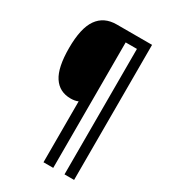

<svg xmlns="http://www.w3.org/2000/svg" viewBox="-213 -863 965 1092"><g transform="rotate(30 269.5 -316.5)"><path d="M455 127H392V-697H318V127H254V-273Q234 -264 206 -264Q132 -264 93.5 -322.5Q55 -381 55 -509Q55 -639 97.5 -699.5Q140 -760 223 -760H455Z"/></g></svg>

Font: Noto Sans Condensed Medium
Style: Regular
Weight: 500
Width: 3
Designer: Monotype Design Team
Foundry: Monotype Imaging Inc.
Version: Version 2.013; ttfautohint (v1.8.4.7-5d5b)